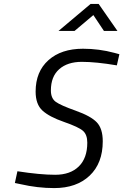

<svg xmlns="http://www.w3.org/2000/svg" viewBox="-20 -951 630 981"><path d="M577 -617Q471 -635 398 -635Q325 -635 282.5 -597.5Q240 -560 240 -489Q240 -449 264.5 -431Q289 -413 366.5 -385.5Q444 -358 474.5 -326Q505 -294 505 -229Q505 -117 438 -53.5Q371 10 257 10Q172 10 85 -10L56 -16L69 -76Q185 -58 262 -58Q339 -58 382.5 -100.5Q426 -143 426 -222Q426 -263 404 -282.5Q382 -302 307 -328Q232 -354 197 -386Q162 -418 162 -483Q162 -585 227.5 -643.5Q293 -702 404 -702Q486 -702 564 -681L590 -674ZM279 -793 443 -931H484L580 -793H511L457 -874L361 -793Z"/></svg>

Font: Titillium Web
Style: Italic
Weight: 400
Italic angle: -13°
Version: Version 1.002;PS 57.000;hotconv 1.0.70;makeotf.lib2.5.55311